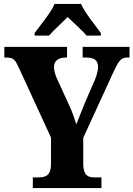

<svg xmlns="http://www.w3.org/2000/svg" viewBox="-20 -951 675 971"><path d="M155 -784V-771H228C249 -796 295 -837 322 -865C349 -839 401 -792 418 -771H490V-784C463 -822 409 -886 390 -931H256C237 -886 183 -822 155 -784ZM146 0H493V-54H455C426 -54 401 -64 401 -122V-254L552 -583C580 -644 592 -660 624 -660H635V-714H398V-660H416C456 -660 476 -647 476 -611C476 -602 473 -581 461 -550L412 -437C395 -394 378 -354 366 -322C356 -353 348 -379 331 -416L266 -558C258 -576 253 -597 253 -613C253 -642 275 -660 312 -660H319V-714H2V-660H13C50 -660 58 -646 76 -607L238 -255V-122C238 -65 213 -54 175 -54H146Z"/></svg>

Font: Noto Serif Devanagari Condensed ExtraBold
Style: Regular
Weight: 800
Width: 3
Designer: Universal Thirst, Indian Type Foundry and the Monotype Design Team
Foundry: Monotype Imaging Inc.
Version: Version 2.004